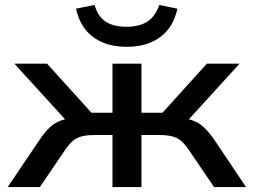

<svg xmlns="http://www.w3.org/2000/svg" viewBox="-20 -755 1025 775"><path d="M11 0 138 -188Q160 -221 180 -240Q200 -259 224.5 -268Q249 -277 283 -280L265 -249L38 -498H170L349 -300H434V-498H551V-300H636L815 -498H947L720 -249L701 -280Q735 -277 758.5 -268.5Q782 -260 802.5 -241.5Q823 -223 847 -188L973 0H844L740 -153Q724 -176 709 -188Q694 -200 673.5 -205Q653 -210 621 -210H551V0H434V-210H364Q332 -210 311.5 -205Q291 -200 276 -188Q261 -176 245 -153L141 0ZM491 -566Q437 -566 395 -583.5Q353 -601 325.5 -635Q298 -669 287 -720L362 -735Q374 -690 405.5 -668.5Q437 -647 491 -647Q543 -647 575 -668Q607 -689 623 -735L696 -720Q685 -669 657.5 -635Q630 -601 588 -583.5Q546 -566 491 -566Z"/></svg>

Font: Nunito Sans 7pt SemiExpanded SemiBold
Style: Regular
Weight: 600
Width: 6
Designer: Vernon Adams
Foundry: Vernon Adams
Version: Version 3.101;gftools[0.9.27]